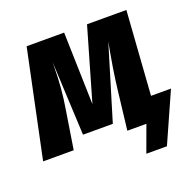

<svg xmlns="http://www.w3.org/2000/svg" viewBox="-170 -849 1192 1174"><g transform="rotate(-20 426.0 -262.0)"><path d="M864 -151 720 172H586L649 0H525L554 -248Q569 -379 602 -552L456 -70H262L239 -550Q238 -449 232.5 -383.5Q227 -318 215 -247L176 0H-23L123 -696H367L380 -226L516 -696H772L734 -151Z"/></g></svg>

Font: FiraGO Heavy
Style: Italic
Weight: 900
Italic angle: -8°
Designer: bBox Type GmbH
Foundry: bBox Type GmbH
Version: Version 1.001